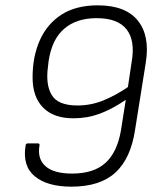

<svg xmlns="http://www.w3.org/2000/svg" viewBox="-20 -687 597 719"><path d="M247 12Q157 12 110 -27Q63 -66 76 -143Q77 -150 84 -150H122Q129 -150 128 -143Q119 -93 150 -65Q181 -37 250 -37Q331 -37 375 -77Q419 -117 433 -199L451 -313Q399 -278 353 -261Q307 -244 255 -244Q181 -244 141.5 -284Q102 -324 102 -397Q102 -475 129 -536Q156 -597 210 -632Q264 -667 346 -667Q450 -667 496 -610Q542 -553 526 -453L486 -202Q470 -94 412.5 -41Q355 12 247 12ZM270 -292Q320 -292 366 -310.5Q412 -329 459 -361L473 -455Q487 -535 454 -577Q421 -619 342 -619Q266 -619 220 -579Q174 -539 162 -458L160 -440Q150 -371 173.5 -331.5Q197 -292 270 -292Z"/></svg>

Font: Sofia Sans Light
Style: Italic
Weight: 300
Italic angle: -9°
Version: Version 4.100-B